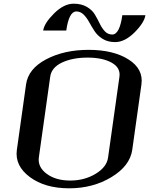

<svg xmlns="http://www.w3.org/2000/svg" viewBox="-20 -1020 808 1040"><path d="M565.4 -167 627 -604.5Q633.8 -653.3 584.5 -680.7Q535.2 -708 454.1 -708Q373 -708 315.9 -681.2Q258.8 -654.3 252 -604.5L190.4 -167Q183.6 -115.2 232.9 -78.6Q282.2 -42 360.4 -42Q437.5 -42 498 -78.6Q558.6 -115.2 565.4 -167ZM696.3 -208Q683.6 -121.1 583.5 -60.5Q483.4 0 354.5 0Q223.6 0 141.6 -61Q59.6 -122.1 71.3 -208L121.1 -562.5Q132.8 -647.5 230 -698.7Q327.1 -750 460 -750Q593.8 -750 675.8 -698.2Q757.8 -646.5 746.1 -562.5ZM393.6 -958Q353.5 -958 338.9 -854.5H213.9Q219.7 -894.5 272.9 -947.3Q326.2 -1000 378.9 -1000Q420.9 -1000 450.2 -982.9Q479.5 -965.8 494.1 -940.9Q508.8 -916 520.5 -891.6Q532.2 -867.2 548.3 -850.1Q564.5 -833 587.9 -833Q627.9 -833 642.6 -937.5H767.6Q761.7 -897.5 709 -844.7Q656.2 -792 603.5 -792Q564.5 -792 536.6 -809.1Q508.8 -826.2 492.7 -850.6Q476.6 -875 463.4 -899.4Q450.2 -923.8 433.1 -940.9Q416 -958 393.6 -958Z"/></svg>

Font: okolaks
Style: BoldItalic
Weight: 600
Width: 8
Italic angle: -8°
Version: Version 000.6.0